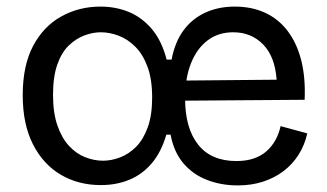

<svg xmlns="http://www.w3.org/2000/svg" viewBox="-20 -550 994 583"><path d="M286 12Q218 12 164.5 -19.5Q111 -51 80 -112Q49 -173 49 -261Q49 -351 80.5 -410.5Q112 -470 166 -500Q220 -530 285 -530Q331 -530 370.5 -514Q410 -498 440.5 -462.5Q471 -427 486 -369H501Q511 -422 537 -457.5Q563 -493 603 -511.5Q643 -530 693 -530Q744 -530 784.5 -511.5Q825 -493 853 -456.5Q881 -420 894.5 -367.5Q908 -315 905 -247L498 -244V-305L820 -308Q815 -378 779 -415Q743 -452 688 -452Q643 -452 610.5 -427.5Q578 -403 560 -358Q542 -313 542 -251Q542 -161 581.5 -111Q621 -61 698 -61Q728 -61 751 -69Q774 -77 790 -91.5Q806 -106 816.5 -125Q827 -144 832 -167L913 -145Q905 -109 886.5 -80Q868 -51 841 -30.5Q814 -10 779 1.5Q744 13 702 13Q652 13 609 -3.5Q566 -20 537 -54Q508 -88 498 -141H485Q470 -89 441.5 -55Q413 -21 373.5 -4.5Q334 12 286 12ZM293 -62Q318 -62 344.5 -72Q371 -82 393 -104Q415 -126 428.5 -163Q442 -200 442 -254Q442 -309 428 -347Q414 -385 391 -408Q368 -431 340.5 -441.5Q313 -452 286 -452Q262 -452 236.5 -442.5Q211 -433 189 -412Q167 -391 154 -354Q141 -317 141 -262Q141 -207 154.5 -168.5Q168 -130 190 -106.5Q212 -83 239 -72.5Q266 -62 293 -62Z"/></svg>

Font: Bricolage Grotesque 48pt Condensed ExtraBold
Style: Regular
Weight: 400
Version: Version 1.000;gftools[0.9.30]